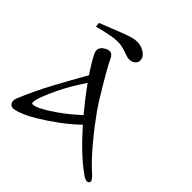

<svg xmlns="http://www.w3.org/2000/svg" viewBox="-203 -940 1128 1128"><g transform="rotate(45 361.0 -376.5)"><path d="M73 -664C120 -677 162 -686 199 -691C245 -695 260 -692 326 -669C356 -658 398 -673 398 -708C398 -749 346 -773 309 -773C284 -773 258 -768 168 -731L70 -692ZM676 16C689 16 695 11 695 0C695 -8 686 -21 667 -38C593 -101 486 -236 430 -315C394 -365 297 -527 267 -590C258 -610 246 -620 232 -620C225 -620 216 -618 207 -613C184 -601 173 -586 173 -568C173 -561 175 -554 178 -547C194 -514 217 -476 246 -433C209 -368 172 -303 136 -235C102 -171 69 -104 41 -34C30 -9 41 23 72 20C107 15 156 -6 207 -37C281 -82 360 -138 426 -202C507 -111 580 -42 645 3C658 12 668 16 676 16ZM389 -245C347 -206 306 -173 267 -146C202 -101 157 -78 133 -78C128 -78 125 -81 125 -88C125 -113 143 -163 179 -237C197 -276 228 -329 272 -396C310 -343 349 -293 389 -245Z"/></g></svg>

Font: GFS Ignacio
Style: Regular
Weight: 400
Designer: George D. Matthiopoulos
Foundry: George D. Matthiopoulos
Version: Version 1.000